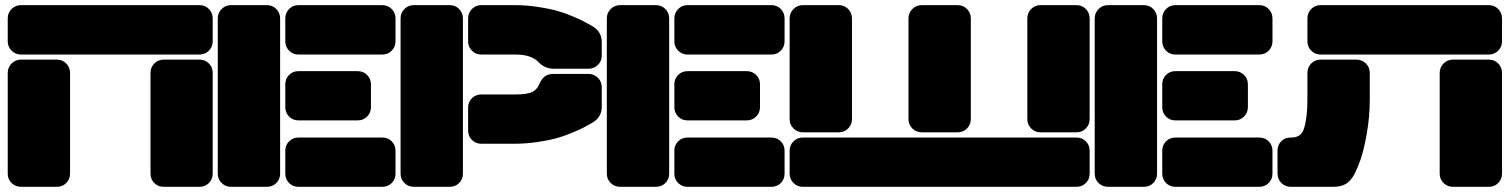

<svg xmlns="http://www.w3.org/2000/svg" viewBox="-20 -720 5819 740"><path d="M749 -509.8H61Q39.6 -509.8 24.7 -524.7Q9.8 -539.6 9.8 -561V-648.9Q9.8 -670.4 24.7 -685.3Q39.6 -700.2 61 -700.2H749Q770.5 -700.2 785.2 -685.3Q799.8 -670.4 799.8 -648.9V-561Q799.8 -539.6 785.2 -524.7Q770.5 -509.8 749 -509.8ZM199.2 0H61Q39.6 0 24.7 -14.6Q9.8 -29.3 9.8 -50.8V-439Q9.8 -460.4 24.7 -475.3Q39.6 -490.2 61 -490.2H199.2Q220.7 -490.2 235.4 -475.3Q250 -460.4 250 -439V-50.8Q250 -29.3 235.4 -14.6Q220.7 0 199.2 0ZM749 0H610.8Q589.4 0 574.7 -14.6Q560.1 -29.3 560.1 -50.8V-439Q560.1 -460.4 574.7 -475.3Q589.4 -490.2 610.8 -490.2H749Q770.5 -490.2 785.2 -475.3Q799.8 -460.4 799.8 -439V-50.8Q799.8 -29.3 785.2 -14.6Q770.5 0 749 0Z M1008.8 0H870.6Q849.1 0 834.2 -14.6Q819.3 -29.3 819.3 -50.8V-648.9Q819.3 -670.4 834.2 -685.3Q849.1 -700.2 870.6 -700.2H1008.8Q1030.3 -700.2 1044.9 -685.3Q1059.6 -670.4 1059.6 -648.9V-50.8Q1059.6 -29.3 1044.9 -14.6Q1030.3 0 1008.8 0ZM1453.6 -509.8H1130.4Q1108.9 -509.8 1094.2 -524.7Q1079.6 -539.6 1079.6 -561V-648.9Q1079.6 -670.4 1094.2 -685.3Q1108.9 -700.2 1130.4 -700.2H1453.6Q1475.1 -700.2 1489.7 -685.3Q1504.4 -670.4 1504.4 -648.9V-561Q1504.4 -539.6 1489.7 -524.7Q1475.1 -509.8 1453.6 -509.8ZM1358.4 -255.9H1130.4Q1108.9 -255.9 1094.2 -270.8Q1079.6 -285.6 1079.6 -307.1V-395Q1079.6 -416.5 1094.2 -431.2Q1108.9 -445.8 1130.4 -445.8H1358.4Q1379.9 -445.8 1394.8 -431.2Q1409.7 -416.5 1409.7 -395V-307.1Q1409.7 -285.6 1394.8 -270.8Q1379.9 -255.9 1358.4 -255.9ZM1453.6 0H1130.4Q1108.9 0 1094.2 -14.6Q1079.6 -29.3 1079.6 -50.8V-139.2Q1079.6 -160.6 1094.2 -175.3Q1108.9 -189.9 1130.4 -189.9H1453.6Q1475.1 -189.9 1489.7 -175.3Q1504.4 -160.6 1504.4 -139.2V-50.8Q1504.4 -29.3 1489.7 -14.6Q1475.1 0 1453.6 0Z M1713.4 0H1575.2Q1553.7 0 1538.8 -14.6Q1523.9 -29.3 1523.9 -50.8V-648.9Q1523.9 -670.4 1538.8 -685.3Q1553.7 -700.2 1575.2 -700.2H1713.4Q1734.9 -700.2 1749.5 -685.3Q1764.2 -670.4 1764.2 -648.9V-50.8Q1764.2 -29.3 1749.5 -14.6Q1734.9 0 1713.4 0ZM1968.3 -509.8H1835Q1813.5 -509.8 1798.8 -524.7Q1784.2 -539.6 1784.2 -561V-648.9Q1784.2 -670.4 1798.8 -685.3Q1813.5 -700.2 1835 -700.2H1963.4Q2008.3 -700.2 2051.8 -693.6Q2095.2 -687 2124 -679.2Q2152.8 -671.4 2184.8 -658Q2216.8 -644.5 2229.7 -637.7Q2242.7 -630.9 2263.2 -619.1Q2299.3 -598.1 2299.3 -557.1V-505.9Q2299.3 -484.4 2284.4 -469.7Q2269.5 -455.1 2248 -455.1H2114.3Q2081.1 -455.1 2057.1 -479Q2028.3 -509.8 1968.3 -509.8ZM1835 -356H1968.3Q2011.2 -356 2030.8 -365.5Q2050.3 -375 2058.1 -395Q2067.4 -416.5 2080.3 -425.8Q2093.3 -435.1 2114.3 -435.1H2248Q2269.5 -435.1 2284.4 -420.2Q2299.3 -405.3 2299.3 -383.8V-309.1Q2299.3 -268.1 2263.2 -247.1Q2242.7 -235.4 2229.7 -228.5Q2216.8 -221.7 2184.8 -208.3Q2152.8 -194.8 2124 -187Q2095.2 -179.2 2051.8 -172.6Q2008.3 -166 1963.4 -166H1835Q1813.5 -166 1798.8 -180.7Q1784.2 -195.3 1784.2 -216.8V-305.2Q1784.2 -326.7 1798.8 -341.3Q1813.5 -356 1835 -356Z M2508.3 0H2370.1Q2348.6 0 2333.7 -14.6Q2318.8 -29.3 2318.8 -50.8V-648.9Q2318.8 -670.4 2333.7 -685.3Q2348.6 -700.2 2370.1 -700.2H2508.3Q2529.8 -700.2 2544.4 -685.3Q2559.1 -670.4 2559.1 -648.9V-50.8Q2559.1 -29.3 2544.4 -14.6Q2529.8 0 2508.3 0ZM2953.1 -509.8H2629.9Q2608.4 -509.8 2593.8 -524.7Q2579.1 -539.6 2579.1 -561V-648.9Q2579.1 -670.4 2593.8 -685.3Q2608.4 -700.2 2629.9 -700.2H2953.1Q2974.6 -700.2 2989.3 -685.3Q3003.9 -670.4 3003.9 -648.9V-561Q3003.9 -539.6 2989.3 -524.7Q2974.6 -509.8 2953.1 -509.8ZM2857.9 -255.9H2629.9Q2608.4 -255.9 2593.8 -270.8Q2579.1 -285.6 2579.1 -307.1V-395Q2579.1 -416.5 2593.8 -431.2Q2608.4 -445.8 2629.9 -445.8H2857.9Q2879.4 -445.8 2894.3 -431.2Q2909.2 -416.5 2909.2 -395V-307.1Q2909.2 -285.6 2894.3 -270.8Q2879.4 -255.9 2857.9 -255.9ZM2953.1 0H2629.9Q2608.4 0 2593.8 -14.6Q2579.1 -29.3 2579.1 -50.8V-139.2Q2579.1 -160.6 2593.8 -175.3Q2608.4 -189.9 2629.9 -189.9H2953.1Q2974.6 -189.9 2989.3 -175.3Q3003.9 -160.6 3003.9 -139.2V-50.8Q3003.9 -29.3 2989.3 -14.6Q2974.6 0 2953.1 0Z M3263.7 -648.9V-261.2Q3263.7 -239.7 3249 -224.9Q3234.4 -210 3212.9 -210H3074.7Q3053.2 -210 3038.3 -224.9Q3023.4 -239.7 3023.4 -261.2V-648.9Q3023.4 -670.4 3038.3 -685.3Q3053.2 -700.2 3074.7 -700.2H3212.9Q3234.4 -700.2 3249 -685.3Q3263.7 -670.4 3263.7 -648.9ZM3721.7 -648.9V-261.2Q3721.7 -239.7 3707 -224.9Q3692.4 -210 3670.9 -210H3532.7Q3511.2 -210 3496.3 -224.9Q3481.4 -239.7 3481.4 -261.2V-648.9Q3481.4 -670.4 3496.3 -685.3Q3511.2 -700.2 3532.7 -700.2H3670.9Q3692.4 -700.2 3707 -685.3Q3721.7 -670.4 3721.7 -648.9ZM4179.7 -648.9V-261.2Q4179.7 -239.7 4165 -224.9Q4150.4 -210 4128.9 -210H3990.7Q3969.2 -210 3954.3 -224.9Q3939.5 -239.7 3939.5 -261.2V-648.9Q3939.5 -670.4 3954.3 -685.3Q3969.2 -700.2 3990.7 -700.2H4128.9Q4150.4 -700.2 4165 -685.3Q4179.7 -670.4 4179.7 -648.9ZM4179.7 -139.2V-50.8Q4179.7 -29.3 4165 -14.6Q4150.4 0 4128.9 0H3074.7Q3053.2 0 3038.3 -14.6Q3023.4 -29.3 3023.4 -50.8V-139.2Q3023.4 -160.6 3038.3 -175.3Q3053.2 -189.9 3074.7 -189.9H4128.9Q4150.4 -189.9 4165 -175.3Q4179.7 -160.6 4179.7 -139.2Z M4388.7 0H4250.5Q4229 0 4214.1 -14.6Q4199.2 -29.3 4199.2 -50.8V-648.9Q4199.2 -670.4 4214.1 -685.3Q4229 -700.2 4250.5 -700.2H4388.7Q4410.2 -700.2 4424.8 -685.3Q4439.5 -670.4 4439.5 -648.9V-50.8Q4439.5 -29.3 4424.8 -14.6Q4410.2 0 4388.7 0ZM4833.5 -509.8H4510.3Q4488.8 -509.8 4474.1 -524.7Q4459.5 -539.6 4459.5 -561V-648.9Q4459.5 -670.4 4474.1 -685.3Q4488.8 -700.2 4510.3 -700.2H4833.5Q4855 -700.2 4869.6 -685.3Q4884.3 -670.4 4884.3 -648.9V-561Q4884.3 -539.6 4869.6 -524.7Q4855 -509.8 4833.5 -509.8ZM4738.3 -255.9H4510.3Q4488.8 -255.9 4474.1 -270.8Q4459.5 -285.6 4459.5 -307.1V-395Q4459.5 -416.5 4474.1 -431.2Q4488.8 -445.8 4510.3 -445.8H4738.3Q4759.8 -445.8 4774.7 -431.2Q4789.6 -416.5 4789.6 -395V-307.1Q4789.6 -285.6 4774.7 -270.8Q4759.8 -255.9 4738.3 -255.9ZM4833.5 0H4510.3Q4488.8 0 4474.1 -14.6Q4459.5 -29.3 4459.5 -50.8V-139.2Q4459.5 -160.6 4474.1 -175.3Q4488.8 -189.9 4510.3 -189.9H4833.5Q4855 -189.9 4869.6 -175.3Q4884.3 -160.6 4884.3 -139.2V-50.8Q4884.3 -29.3 4869.6 -14.6Q4855 0 4833.5 0Z M5718.3 -509.8H5069.8Q5048.3 -509.8 5033.7 -524.7Q5019 -539.6 5019 -561V-648.9Q5019 -670.4 5033.7 -685.3Q5048.3 -700.2 5069.8 -700.2H5718.3Q5739.7 -700.2 5754.4 -685.3Q5769 -670.4 5769 -648.9V-561Q5769 -539.6 5754.4 -524.7Q5739.7 -509.8 5718.3 -509.8ZM5201.2 -50.8Q5187.5 -23.9 5168.5 -12Q5149.4 0 5120.1 0H4955.1Q4933.6 0 4918.7 -14.6Q4903.8 -29.3 4903.8 -50.8V-139.2Q4903.8 -161.1 4918 -175.5Q4932.1 -189.9 4954.1 -189.9H4957Q4995.6 -189.9 5005.9 -225.1Q5019 -265.6 5019 -336.9V-439Q5019 -460.4 5033.7 -475.3Q5048.3 -490.2 5069.8 -490.2H5208Q5229.5 -490.2 5244.4 -475.3Q5259.3 -460.4 5259.3 -439V-336.9Q5259.3 -268.6 5247.6 -203.9Q5235.8 -139.2 5224.4 -106.7Q5212.9 -74.2 5201.2 -50.8ZM5718.3 0H5580.1Q5558.6 0 5543.7 -14.6Q5528.8 -29.3 5528.8 -50.8V-439Q5528.8 -460.4 5543.7 -475.3Q5558.6 -490.2 5580.1 -490.2H5718.3Q5739.7 -490.2 5754.4 -475.3Q5769 -460.4 5769 -439V-50.8Q5769 -29.3 5754.4 -14.6Q5739.7 0 5718.3 0Z"/></svg>

Font: Nastup Soft
Style: Regular
Weight: 400
Designer: Maksym Kobuzan
Foundry: Zakznak
Version: Version 1.020;hotconv 1.0.109;makeotfexe 2.5.65596